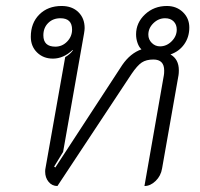

<svg xmlns="http://www.w3.org/2000/svg" viewBox="-20 -613 668 642"><path d="M131 -39Q131 -46 132 -50L198 -422Q215 -432 224 -445L223 -446Q192 -417 157 -417Q125 -417 104 -437.5Q83 -458 83 -490Q83 -536 111.5 -564.5Q140 -593 186 -593Q221 -593 242 -572.5Q263 -552 263 -519Q263 -513 261 -501L191 -105L161 -56L165 -53L389 -396Q416 -435 453 -448Q445 -455 440 -469Q435 -483 435 -498Q435 -537 465 -565Q495 -593 538 -593Q570 -593 591.5 -572.5Q613 -552 613 -521Q613 -489 596 -465Q579 -441 550 -431Q578 -415 578 -378Q578 -368 577 -362L522 -50Q518 -25 500.5 -8Q483 9 463 9L528 -362Q529 -367 529 -377Q529 -414 493 -414Q469 -414 454 -404Q439 -394 420 -366L172 9Q154 9 142.5 -5Q131 -19 131 -39ZM221 -514Q221 -552 182 -552Q157 -552 141 -536Q125 -520 125 -495Q125 -457 165 -457Q188 -457 204.5 -474Q221 -491 221 -514ZM571 -514Q571 -531 560.5 -541.5Q550 -552 532 -552Q510 -552 493 -535.5Q476 -519 476 -497Q476 -481 487.5 -469.5Q499 -458 515 -458Q537 -458 554 -475Q571 -492 571 -514Z"/></svg>

Font: K2D Thin
Style: Italic
Weight: 100
Italic angle: -10°
Designer: Katatrad Aksorn Co.,Ltd.
Foundry: Cadson Demak Co.,Ltd.
Version: Version 1.000; ttfautohint (v1.6)